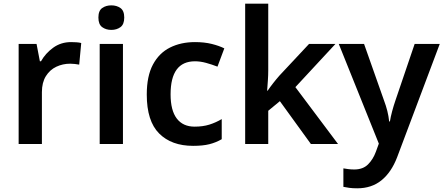

<svg xmlns="http://www.w3.org/2000/svg" viewBox="-20 -780 2402 1040"><path d="M365 -552Q378 -552 393.5 -551Q409 -550 420 -547L409 -430Q399 -432 385 -433.5Q371 -435 360 -435Q320 -435 285 -418.5Q250 -402 228.5 -367.5Q207 -333 207 -281V0H81V-542H178L196 -448H202Q226 -491 268 -521.5Q310 -552 365 -552Z M583 -751Q612 -751 632.5 -736.5Q653 -722 653 -685Q653 -648 632.5 -633Q612 -618 583 -618Q554 -618 533.5 -633Q513 -648 513 -685Q513 -722 533.5 -736.5Q554 -751 583 -751ZM646 -542V0H520V-542Z M1026 10Q909 10 842 -57Q775 -124 775 -268Q775 -368 808.5 -430.5Q842 -493 901 -522.5Q960 -552 1036 -552Q1087 -552 1127 -542Q1167 -532 1195 -518L1158 -419Q1127 -431 1096 -439.5Q1065 -448 1036 -448Q904 -448 904 -269Q904 -182 937.5 -138Q971 -94 1034 -94Q1079 -94 1114 -105Q1149 -116 1181 -135V-26Q1150 -8 1114.5 1Q1079 10 1026 10Z M1433 -399Q1433 -373 1431 -344Q1429 -315 1427 -289H1430Q1442 -307 1460 -330Q1478 -353 1494 -371L1654 -542H1797L1580 -308L1811 0H1664L1496 -232L1433 -180V0H1308V-760H1433Z M1815 -542H1952L2060 -236Q2071 -207 2078 -179Q2085 -151 2088 -122H2092Q2096 -147 2104 -177Q2112 -207 2122 -236L2226 -542H2362L2131 72Q2100 153 2046.5 196.5Q1993 240 1915 240Q1890 240 1872 237.5Q1854 235 1840 232V132Q1851 134 1866.5 136Q1882 138 1899 138Q1946 138 1973.5 110.5Q2001 83 2016 42L2032 -2Z"/></svg>

Font: Noto Sans Sinhala UI SemiBold
Style: Regular
Weight: 600
Designer: Jelle Bosma - Monotype Design Team
Foundry: Monotype Imaging Inc.
Version: Version 2.006; ttfautohint (v1.8.4.7-5d5b)